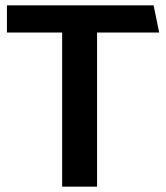

<svg xmlns="http://www.w3.org/2000/svg" viewBox="-20 -700 622 720"><path d="M6 -680H556L577 -578H344V0H213V-578H6Z"/></svg>

Font: Palanquin Dark
Style: Regular
Weight: 400
Designer: Pria Ravichandran
Version: Version 1.000